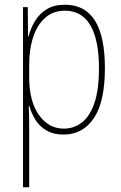

<svg xmlns="http://www.w3.org/2000/svg" viewBox="-20 -557 511 809"><path d="M254 -537Q422 -537 422 -270Q422 -127 375 -58.5Q328 10 248 10Q205 10 175.5 -7.5Q146 -25 129 -52.5Q112 -80 104 -110H101Q103 -76 103 -21V232H77V-527H97L98 -403H100Q109 -438 127.5 -468.5Q146 -499 176.5 -518Q207 -537 254 -537ZM253 -512Q205 -512 171.5 -483Q138 -454 120.5 -402.5Q103 -351 103 -284V-232Q103 -130 144 -72.5Q185 -15 249 -15Q291 -15 324.5 -40.5Q358 -66 377.5 -122Q397 -178 397 -270Q397 -388 361 -450Q325 -512 253 -512Z"/></svg>

Font: Noto Sans Gurmukhi UI Condensed Thin
Style: Regular
Weight: 100
Width: 3
Designer: Jelle Bosma - Monotype Design Team
Foundry: Monotype Imaging Inc.
Version: Version 2.004; ttfautohint (v1.8.4.7-5d5b)